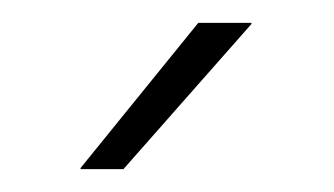

<svg xmlns="http://www.w3.org/2000/svg" viewBox="-20 -701 292 168"><path d="M50.5 -554 153.5 -681H200V-680L88 -553H50.5Z"/></svg>

Font: Anek Kannada ExtraLight
Style: Regular
Weight: 250
Version: Version 1.003